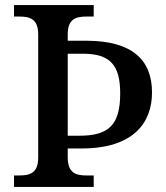

<svg xmlns="http://www.w3.org/2000/svg" viewBox="-20 -734 653 754"><path d="M35 0H348V-45H320C280 -45 247 -53 246 -114V-151H301C504 -151 577 -252 577 -371C577 -501 496 -573 323 -574H246V-600C246 -661 280 -669 320 -669H348V-714H35V-669H56C97 -669 130 -660 130 -599V-115C130 -54 97 -45 56 -45H35ZM291 -201H246V-523H306C413 -523 452 -478 452 -367C452 -242 406 -201 291 -201Z"/></svg>

Font: Noto Serif Vithkuqi Medium
Style: Regular
Weight: 500
Version: Version 1.005